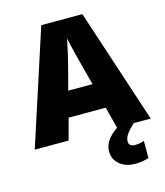

<svg xmlns="http://www.w3.org/2000/svg" viewBox="-136 -819 998 1161"><g transform="rotate(-15 363.0 -238.5)"><path d="M515.1 0 480 -133.8H248L211.9 0H0L232.9 -716.8H490.2L726.1 0ZM439.9 -292 409.2 -409.2Q398.4 -448.2 383.1 -510.3Q367.7 -572.3 362.8 -599.1Q358.4 -574.2 345.5 -517.1Q332.5 -460 288.1 -292ZM555.2 97.2Q555.2 129.9 593.3 129.9Q627.4 129.9 650.9 119.1V227.1Q610.4 240.2 565.9 240.2Q506.3 240.2 468.8 208.7Q431.2 177.2 431.2 127Q431.2 93.3 450.7 62.7Q470.2 32.2 516.1 0H620.1Q581.5 36.1 568.4 57.1Q555.2 78.1 555.2 97.2Z"/></g></svg>

Font: OpenSansExtrabold
Style: Regular
Weight: 800
Foundry: Ascender Corporation
Version: Version 1.10